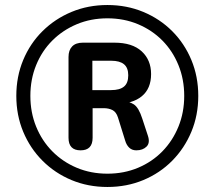

<svg xmlns="http://www.w3.org/2000/svg" viewBox="-20 -735 855 765"><path d="M408 10Q331 10 265 -17.5Q199 -45 149.5 -94.5Q100 -144 72.5 -210Q45 -276 45 -353Q45 -430 72.5 -496Q100 -562 149.5 -611Q199 -660 265 -687.5Q331 -715 408 -715Q485 -715 551 -687.5Q617 -660 666 -611Q715 -562 742.5 -496Q770 -430 770 -353Q770 -276 742.5 -210Q715 -144 666 -94.5Q617 -45 551 -17.5Q485 10 408 10ZM408 -43Q474 -43 530 -66.5Q586 -90 627 -132Q668 -174 691 -230.5Q714 -287 714 -353Q714 -419 691 -475.5Q668 -532 627 -573.5Q586 -615 530 -638.5Q474 -662 408 -662Q342 -662 286 -638.5Q230 -615 188.5 -573.5Q147 -532 124 -475.5Q101 -419 101 -353Q101 -287 124 -230.5Q147 -174 188.5 -132Q230 -90 286 -66.5Q342 -43 408 -43ZM301 -136Q253 -136 253 -186V-508Q253 -535 267.5 -550Q282 -565 310 -565H436Q507 -565 544.5 -530.5Q582 -496 582 -440Q582 -382 545 -351.5Q508 -321 441 -321L463 -332Q494 -332 513.5 -319Q533 -306 547 -262L569 -195Q579 -166 564 -151Q549 -136 523 -136Q506 -136 495 -146.5Q484 -157 479 -174L450 -267Q443 -289 428 -296.5Q413 -304 393 -304H333L349 -315V-186Q349 -136 301 -136ZM348 -376H423Q457 -376 474 -390Q491 -404 491 -435Q491 -465 474 -479Q457 -493 423 -493H348Z"/></svg>

Font: Nunito ExtraLight
Style: Regular
Weight: 200
Designer: Vernon Adams
Foundry: Vernon Adams
Version: Version 3.602